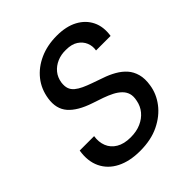

<svg xmlns="http://www.w3.org/2000/svg" viewBox="-197 -844 989 989"><g transform="rotate(-45 297.0 -350.0)"><path d="M258 12Q182 12 129 -15Q76 -42 52 -92Q28 -142 39 -210H144Q138 -172 150.5 -140.5Q163 -109 194 -90.5Q225 -72 273 -72Q316 -72 348.5 -86.5Q381 -101 401.5 -126Q422 -151 428 -184Q434 -212 428 -232Q422 -252 406 -267.5Q390 -283 367.5 -294.5Q345 -306 317 -316Q289 -326 258 -336Q177 -363 140.5 -405Q104 -447 114 -514Q123 -574 158 -618Q193 -662 248.5 -687Q304 -712 374 -712Q442 -712 488.5 -687Q535 -662 556.5 -618Q578 -574 569 -515H463Q468 -543 457.5 -568.5Q447 -594 422 -610.5Q397 -627 356 -627Q321 -628 292 -615.5Q263 -603 244 -580Q225 -557 220 -524Q217 -499 223 -482Q229 -465 244 -452.5Q259 -440 280.5 -430Q302 -420 329 -410.5Q356 -401 387 -390Q423 -378 452.5 -361Q482 -344 502 -321.5Q522 -299 531 -266.5Q540 -234 533 -191Q525 -137 490 -91Q455 -45 396.5 -16.5Q338 12 258 12Z"/></g></svg>

Font: DM Sans 10pt Medium
Style: Italic
Weight: 500
Italic angle: -10°
Version: Version 4.004;gftools[0.9.30]